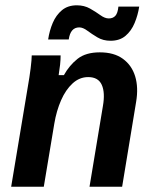

<svg xmlns="http://www.w3.org/2000/svg" viewBox="-20 -711 584 731"><path d="M22.5 0 85.8 -380Q92.5 -417.5 96.7 -451.2Q100.8 -485 100.8 -500H210.8Q210.8 -483.3 208.8 -464.6Q206.7 -445.8 203.3 -425H223.3Q244.2 -462.5 275.4 -487.1Q306.7 -511.7 360 -511.7Q414.2 -511.7 447.9 -487.1Q481.7 -462.5 494.6 -420.4Q507.5 -378.3 498.3 -323.3L445 0H320.8L371.7 -306.7Q380.8 -358.3 367.5 -387.9Q354.2 -417.5 315.8 -417.5Q282.5 -417.5 256.2 -393.3Q230 -369.2 212.5 -329.2Q195 -289.2 186.7 -240L146.7 0ZM163.3 -560.8Q168.3 -594.2 180.8 -623.8Q193.3 -653.3 215.8 -672.1Q238.3 -690.8 272.5 -690.8Q300.8 -690.8 322.9 -678.3Q345 -665.8 362.1 -653.3Q379.2 -640.8 394.2 -640.8Q410 -640.8 419.2 -650.8Q428.3 -660.8 430.8 -685.8H510Q505 -653.3 492.5 -623.3Q480 -593.3 457.9 -574.6Q435.8 -555.8 400.8 -555.8Q372.5 -555.8 350.8 -568.8Q329.2 -581.7 312.5 -594.2Q295.8 -606.7 281.7 -606.7Q248.3 -606.7 241.7 -560.8Z"/></svg>

Font: Familjen Grotesk SemiBold
Style: Italic
Weight: 600
Italic angle: -9.46201°
Designer: Anders Wikstroem, Jonas Baeckman, Matilda Gysing, Kristian Moeller
Foundry: Familjen STHLM AB
Version: Version 2.002